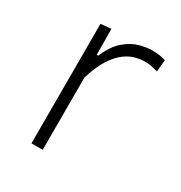

<svg xmlns="http://www.w3.org/2000/svg" viewBox="-127 -596 647 688"><g transform="rotate(30 196.0 -252.5)"><path d="M99 0Q99 -56 99 -107.8Q99 -159.5 99 -220.5V-270.5Q99 -324.5 99 -381.5Q99 -438.5 99 -494.5L142 -498.5L143 -391.5H149Q169.5 -440 198 -464.5Q226.5 -489 255.8 -497Q285 -505 308.5 -505Q324 -505 337.8 -503Q351.5 -501 364 -497L359.5 -448Q345 -452 332.8 -454.5Q320.5 -457 303 -457Q288.5 -457 268.2 -452.2Q248 -447.5 225.8 -431.8Q203.5 -416 182.5 -384.2Q161.5 -352.5 145.5 -299V-219Q145.5 -159.5 145.5 -107.8Q145.5 -56 145.5 0Z"/></g></svg>

Font: Commissioner Thin ExtraLight
Style: Regular
Weight: 250
Version: Version 1.000